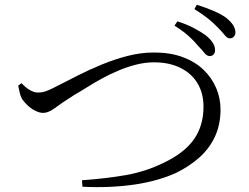

<svg xmlns="http://www.w3.org/2000/svg" viewBox="-20 -814 1040 801"><path d="M857 -580Q844 -579 833 -593Q822 -607 806 -623Q790 -643 766.5 -664Q743 -685 708 -707L720 -725Q758 -713 787.5 -697.5Q817 -682 838 -667Q876 -636 877 -608Q878 -596 872.5 -588.5Q867 -581 857 -580ZM322 -62Q422 -69 505 -83.5Q588 -98 663 -135Q748 -175 788.5 -232Q829 -289 829 -369Q829 -425 804 -466.5Q779 -508 732.5 -531Q686 -554 622 -554Q586 -554 548.5 -544.5Q511 -535 474 -519.5Q437 -504 403.5 -485.5Q370 -467 341.5 -449Q313 -431 290 -418Q235 -383 208.5 -363Q182 -343 160 -343Q145 -343 127 -352Q109 -361 94.5 -375Q80 -389 72 -401Q65 -414 62 -428Q59 -442 56 -457L70 -467Q86 -449 104 -438.5Q122 -428 137 -428Q147 -428 157 -429.5Q167 -431 183 -438Q199 -445 226 -459Q261 -477 306.5 -500Q352 -523 404 -544.5Q456 -566 511.5 -580.5Q567 -595 623 -595Q691 -595 743 -575.5Q795 -556 829.5 -522.5Q864 -489 882 -446.5Q900 -404 900 -357Q900 -293 876 -242.5Q852 -192 809.5 -155Q767 -118 713 -92Q680 -77 637 -64.5Q594 -52 544 -44.5Q494 -37 438.5 -34.5Q383 -32 324 -35ZM939 -654Q928 -654 917.5 -667.5Q907 -681 889 -699Q871 -718 848 -736.5Q825 -755 791 -776L801 -794Q840 -782 871 -768.5Q902 -755 922 -741Q941 -726 951 -711.5Q961 -697 962 -681Q963 -670 956.5 -662Q950 -654 939 -654Z"/></svg>

Font: Noto Serif JP
Style: Regular
Weight: 400
Designer: Ryoko NISHIZUKA  (kana & ideographs); Frank Grießhammer (Latin, Greek & Cyrillic); Wenlong ZHANG  (bopomofo); Sandoll Co
Foundry: Adobe
Version: Version 2.003-H1;hotconv 1.1.1;makeotfexe 2.6.0